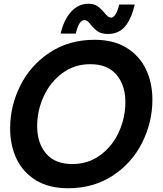

<svg xmlns="http://www.w3.org/2000/svg" viewBox="-20 -989 866 1023"><path d="M34 -304Q34 -425 88.5 -533.5Q143 -642 245.5 -709.5Q348 -777 484 -777Q586 -777 655 -734Q724 -691 758 -619Q792 -547 792 -458Q792 -338 737.5 -229Q683 -120 580.5 -53Q478 14 343 14Q241 14 171.5 -28.5Q102 -71 68 -143Q34 -215 34 -304ZM648 -445Q648 -535 600.5 -591Q553 -647 461 -647Q377 -647 312.5 -599.5Q248 -552 213 -476Q178 -400 178 -317Q178 -227 225.5 -171Q273 -115 365 -115Q450 -115 514.5 -162.5Q579 -210 613.5 -286Q648 -362 648 -445ZM465 -856Q455 -869 447 -875.5Q439 -882 430 -882Q400 -882 384 -810H303Q320 -884 359 -926.5Q398 -969 451 -969Q481 -969 499 -956.5Q517 -944 536 -921Q548 -907 555.5 -901Q563 -895 572 -895Q584 -895 595.5 -912.5Q607 -930 615 -965H698Q679 -885 645 -846.5Q611 -808 555 -808Q521 -808 502 -821Q483 -834 465 -856Z"/></svg>

Font: Open Sauce Sans
Style: Bold Italic
Weight: 700
Italic angle: -10°
Designer: Alfredo Marco Pradil
Foundry: Creative Sauce Fz LLC
Version: Version 1.477